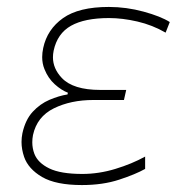

<svg xmlns="http://www.w3.org/2000/svg" viewBox="-20 -524 532 553"><path d="M216 9Q141 9 101.2 -14.2Q61.5 -37.5 49.5 -72Q42 -94 42 -115Q42 -127.5 44.5 -140Q53 -179 74.2 -202Q95.5 -225 122.5 -236.5Q149.5 -248 174.5 -252L175.5 -257Q157 -264 137.8 -281.2Q118.5 -298.5 108 -325Q101.5 -341 101.5 -359.5Q101.5 -372 104.5 -386Q116 -439.5 161.5 -471.8Q207 -504 293.5 -504Q344 -504 393.5 -490.5Q443 -477 469 -460.5L457 -430Q419 -452 375.8 -462Q332.5 -472 294 -472Q224 -472 184.5 -449.8Q145 -427.5 134.5 -378Q132.5 -368 132.5 -359Q132.5 -326.5 158 -299.5Q190.5 -265 269 -265H343.5L337 -236H249Q184 -236 135.2 -212Q86.5 -188 75 -135Q73 -124.5 73 -114Q73 -97 79 -81Q89 -55 121.8 -39Q154.5 -23 217 -23Q264.5 -23 312.2 -37.5Q360 -52 398 -73V-37.5Q370.5 -22 323.2 -6.5Q276 9 216 9Z"/></svg>

Font: Heraclito Thin
Style: Italic
Weight: 100
Italic angle: -12°
Designer: Kostas Bartsokas (font) & Cristiano Sobral (main changes)
Foundry: Kostas Bartsokas (font) & Cristiano Sobral (main changes)
Version: Version 1.00;July 8, 2020;FontCreator 13.0.0.2655 64-bit